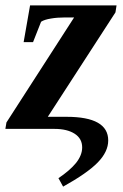

<svg xmlns="http://www.w3.org/2000/svg" viewBox="-48 -479 457 715"><path d="M170 185H169Q212 156 235 128Q258 99 258 70Q258 37 230 19Q202 1 155 1H-28L-24 -23L228 -414H193Q165 -414 142 -410Q117 -406 105 -398L75 -322H40L64 -459H386L382 -433L130 -44H200Q355 -44 355 44Q355 86 316 126Q277 166 187 216Z"/></svg>

Font: Libra Serif Modern
Style: Bold Italic
Weight: 700
Italic angle: -12°
Designer: Stefan Peev, Context Ltd
Foundry: Stefan Peev, Context Ltd
Version: Version 1.000